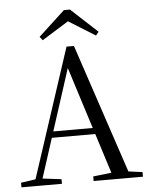

<svg xmlns="http://www.w3.org/2000/svg" viewBox="-58 -906 744 954"><g transform="rotate(-5 314.0 -429.5)"><path d="M10 0H212V-23L113 -35H93L10 -23ZM72 0H107L296 -586L301 -599H282L472 0H557L331 -677H294ZM170 -232H435V-263H170ZM370 0H616V-23L520 -36H484L370 -23ZM327 -859H297L165 -737L179 -719L338 -818H286L445 -719L459 -737Z"/></g></svg>

Font: Source Serif 4 48pt
Style: Regular
Weight: 400
Designer: Frank Grie√ühammer
Foundry: Adobe Systems Incorporated
Version: Version 4.004;hotconv 1.0.116;makeotfexe 2.5.65601